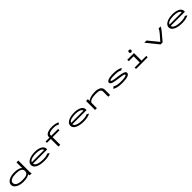

<svg xmlns="http://www.w3.org/2000/svg" viewBox="1049 -3782 6902 6902"><g transform="rotate(-45 4500.0 -330.5)"><path d="M477 10C631 10 740 -21 785 -70C785 -46 786 -24 799 0H901C888 -24 885 -47 885 -71V-665H791V-377C754 -425 644 -469 485 -469C294 -469 79 -400 79 -227C79 -69 286 10 477 10ZM499 -62C317 -62 173 -112 173 -236C173 -353 320 -397 487 -397C670 -397 791 -353 791 -231C791 -103 692 -62 499 -62Z M1547 10C1683 10 1797 -14 1875 -61L1795 -106C1733 -72 1645 -60 1551 -60C1387 -60 1190 -95 1180 -213H1900C1902 -224 1904 -235 1904 -246C1904 -395 1729 -468 1521 -468C1289 -468 1090 -382 1090 -227C1090 -74 1279 10 1547 10ZM1186 -279C1212 -375 1385 -401 1511 -401C1653 -401 1806 -364 1806 -279Z M2259 0H2351V-387H2699V-457H2351V-495C2351 -573 2469 -603 2601 -603C2699 -603 2759 -592 2829 -549L2883 -608C2817 -650 2711 -671 2597 -671C2401 -671 2259 -608 2259 -495V-457H2063V-387H2259Z M3547 10C3683 10 3797 -14 3875 -61L3795 -106C3733 -72 3645 -60 3551 -60C3387 -60 3190 -95 3180 -213H3900C3902 -224 3904 -235 3904 -246C3904 -395 3729 -468 3521 -468C3289 -468 3090 -382 3090 -227C3090 -74 3279 10 3547 10ZM3186 -279C3212 -375 3385 -401 3511 -401C3653 -401 3806 -364 3806 -279Z M4121 0H4213V-253C4213 -340 4354 -393 4539 -393C4713 -393 4793 -360 4793 -265V0H4885V-267C4885 -405 4756 -467 4579 -468C4382 -469 4255 -414 4213 -366V-457H4121Z M5504 10C5756 10 5882 -39 5882 -127C5882 -201 5796 -239 5568 -268C5360 -294 5260 -305 5260 -349C5260 -378 5351 -396 5506 -396C5640 -396 5738 -375 5796 -339L5866 -390C5776 -438 5704 -468 5502 -468C5277 -468 5165 -414 5165 -345C5165 -258 5277 -232 5510 -201C5709 -175 5787 -166 5787 -124C5787 -86 5673 -62 5508 -62C5341 -62 5259 -88 5188 -132L5122 -69C5226 -13 5325 10 5504 10Z M6505 -543C6538 -543 6567 -570 6567 -604C6567 -637 6538 -666 6505 -666C6470 -666 6444 -639 6444 -604C6444 -570 6471 -543 6505 -543ZM6205 0H6797V-72H6557V-457H6217V-383H6465V-72H6205Z M7453 0H7557L7774 -257C7839 -334 7891 -401 7913 -457H7807C7789 -404 7746 -340 7682 -268L7510 -73L7196 -457H7082Z M8547 10C8683 10 8797 -14 8875 -61L8795 -106C8733 -72 8645 -60 8551 -60C8387 -60 8190 -95 8180 -213H8900C8902 -224 8904 -235 8904 -246C8904 -395 8729 -468 8521 -468C8289 -468 8090 -382 8090 -227C8090 -74 8279 10 8547 10ZM8186 -279C8212 -375 8385 -401 8511 -401C8653 -401 8806 -364 8806 -279Z"/></g></svg>

Font: Inconsolata UltraExpanded
Style: Regular
Weight: 400
Width: 9
Monospace: yes
Designer: Raph Levien, Cyreal, Brenton Simpson
Foundry: Raph Levien, Cyreal, Google
Version: Version 3.100